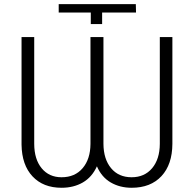

<svg xmlns="http://www.w3.org/2000/svg" viewBox="-20 -888 928 918"><path d="M804.2 -710.9V-200.2Q803.7 -101.6 752 -45.9Q700.2 9.8 609.4 9.8Q553.2 9.8 509.5 -15.6Q465.8 -41 443.4 -92.8Q419.9 -41 376 -15.6Q332 9.8 274.4 9.8Q186.5 9.8 135.5 -44.7Q84.5 -99.1 83 -196.3V-710.9H143.6V-199.7Q144 -126 179.4 -83.3Q214.8 -40.5 274.4 -40.5Q338.4 -40.5 375.2 -84Q412.1 -127.4 412.6 -200.2V-710.9H474.6V-200.2Q475.1 -127.4 511 -84Q546.9 -40.5 609.4 -40.5Q670.9 -40.5 707.3 -83.7Q743.7 -127 744.1 -200.2V-710.9ZM260.7 -828.1V-868.2H629.4L630.4 -828.1H468.3V-772.9H414.1V-828.1Z"/></svg>

Font: Roboto-Light
Style: Regular
Weight: 300
Designer: Google
Version: Version 2.137; 2017